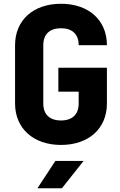

<svg xmlns="http://www.w3.org/2000/svg" viewBox="-20 -760 640 1020"><path d="M304 10C451 10 548 -77 548 -210V-400H290V-273H398V-210C398 -152 364 -120 304 -120C244 -120 210 -152 210 -210V-520C210 -578 244 -610 304 -610C364 -610 398 -578 398 -520H548C548 -653 451 -740 304 -740C157 -740 60 -653 60 -520V-210C60 -78 157 10 304 10ZM309 240 424 95H274L179 240Z"/></svg>

Font: Tekne LDO ExtraBold
Style: Regular
Weight: 800
Monospace: yes
Designer: Alessio Laiso, Mario Rullo, Paolo Rosset
Foundry: Alessio Laiso
Version: Version 1.000;hotconv 1.0.109;makeotfexe 2.5.65596